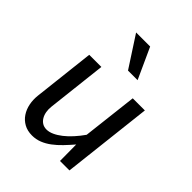

<svg xmlns="http://www.w3.org/2000/svg" viewBox="-221 -905 1038 1038"><g transform="rotate(45 298.0 -386.0)"><path d="M168.5 -174.8Q166 -154.3 169.2 -135Q172.4 -115.7 181.2 -100.8Q189.9 -85.9 203.9 -77.1Q217.8 -68.4 236.8 -68.4Q256.3 -68.4 278.3 -78.4Q300.3 -88.4 322.8 -106Q345.2 -123.5 367.7 -148.2Q390.1 -172.9 410.6 -202.1L447.3 -517.6H540L481 0H408.7L407.7 -125Q384.3 -97.7 360.8 -73.2Q337.4 -48.8 312.7 -30.3Q288.1 -11.7 261.2 -1Q234.4 9.8 204.1 9.8Q168.5 9.8 142.3 -4.9Q116.2 -19.5 99.9 -43.9Q83.5 -68.4 77.1 -100.1Q70.8 -131.8 74.7 -166L114.7 -517.6H207.5ZM323.2 -605.5 208.5 -782.2H315.9L396.5 -605.5Z"/></g></svg>

Font: Proza Libre
Style: Italic
Weight: 400
Designer: Jasper de Waard
Foundry: Jasper de Waard
Version: Version 1.000; ttfautohint (v1.4.1.8-43bc)